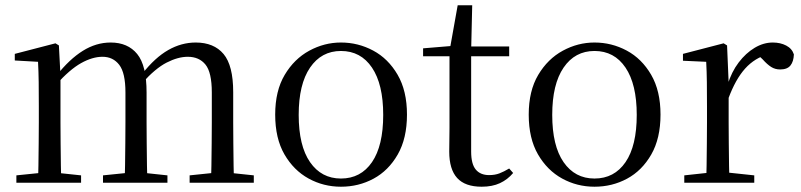

<svg xmlns="http://www.w3.org/2000/svg" viewBox="-20 -692 3032 727"><path d="M42 0V-28L150 -39H183L287 -28V0ZM124 0Q125 -24 125.5 -65Q126 -106 126.5 -150.5Q127 -195 127 -229V-290Q127 -341 126.5 -381Q126 -421 124 -458L36 -463V-488L190 -528L203 -520L209 -406V-403V-229Q209 -195 209.5 -150.5Q210 -106 210.5 -65Q211 -24 212 0ZM370 0V-28L478 -39H511L614 -28V0ZM452 0Q453 -24 453.5 -64.5Q454 -105 454.5 -149.5Q455 -194 455 -229V-342Q455 -416 431.5 -446.5Q408 -477 368 -477Q330 -477 287 -453Q244 -429 192 -371L183 -406H194Q243 -468 293.5 -499.5Q344 -531 399 -531Q464 -531 499.5 -487.5Q535 -444 535 -342V-229Q535 -194 535.5 -149.5Q536 -105 536.5 -64.5Q537 -24 538 0ZM698 0V-28L804 -39H837L941 -28V0ZM778 0Q780 -24 780.5 -64.5Q781 -105 781.5 -149.5Q782 -194 782 -229V-342Q782 -418 758 -447.5Q734 -477 691 -477Q654 -477 611 -455Q568 -433 518 -377L507 -413H519Q567 -474 617 -502.5Q667 -531 721 -531Q790 -531 826.5 -487.5Q863 -444 863 -343V-229Q863 -194 863.5 -149.5Q864 -105 864.5 -64.5Q865 -24 866 0Z M1271 15Q1205 15 1148.5 -16Q1092 -47 1057 -107.5Q1022 -168 1022 -258Q1022 -348 1058 -408.5Q1094 -469 1151 -500Q1208 -531 1271 -531Q1336 -531 1393 -500.5Q1450 -470 1485.5 -409Q1521 -348 1521 -258Q1521 -168 1486 -107Q1451 -46 1394.5 -15.5Q1338 15 1271 15ZM1271 -16Q1346 -16 1388.5 -78Q1431 -140 1431 -257Q1431 -373 1388.5 -436Q1346 -499 1271 -499Q1197 -499 1154 -436Q1111 -373 1111 -257Q1111 -140 1154 -78Q1197 -16 1271 -16Z M1723 -479V-516H1908V-479ZM1804 15Q1741 15 1711 -18Q1681 -51 1681 -118Q1681 -142 1681.5 -161Q1682 -180 1682 -207V-479H1582V-509L1703 -519L1683 -504L1713 -672H1768L1764 -501V-489V-118Q1764 -71 1781.5 -50Q1799 -29 1832 -29Q1854 -29 1871 -35.5Q1888 -42 1908 -54L1923 -37Q1902 -12 1873 1.5Q1844 15 1804 15Z M2231 15Q2165 15 2108.5 -16Q2052 -47 2017 -107.5Q1982 -168 1982 -258Q1982 -348 2018 -408.5Q2054 -469 2111 -500Q2168 -531 2231 -531Q2296 -531 2353 -500.5Q2410 -470 2445.5 -409Q2481 -348 2481 -258Q2481 -168 2446 -107Q2411 -46 2354.5 -15.5Q2298 15 2231 15ZM2231 -16Q2306 -16 2348.5 -78Q2391 -140 2391 -257Q2391 -373 2348.5 -436Q2306 -499 2231 -499Q2157 -499 2114 -436Q2071 -373 2071 -257Q2071 -140 2114 -78Q2157 -16 2231 -16Z M2571 0V-28L2682 -40H2723L2836 -28V0ZM2654 0Q2655 -24 2655.5 -65Q2656 -106 2656.5 -150.5Q2657 -195 2657 -229V-289Q2657 -341 2656.5 -381Q2656 -421 2654 -458L2566 -462V-488L2720 -528L2733 -520L2739 -379V-378V-229Q2739 -195 2739.5 -150.5Q2740 -106 2740.5 -65Q2741 -24 2742 0ZM2738 -319 2717 -371H2735Q2750 -420 2777 -455.5Q2804 -491 2837.5 -511Q2871 -531 2906 -531Q2935 -531 2957 -519.5Q2979 -508 2986 -486Q2985 -459 2973 -444Q2961 -429 2934 -429Q2915 -429 2900 -438.5Q2885 -448 2868 -467L2845 -489L2890 -487Q2838 -473 2801.5 -432.5Q2765 -392 2738 -319Z"/></svg>

Font: Noto Serif JP
Style: Regular
Weight: 400
Designer: Ryoko NISHIZUKA  (kana & ideographs); Frank Grießhammer (Latin, Greek & Cyrillic); Wenlong ZHANG  (bopomofo); Sandoll Co
Foundry: Adobe
Version: Version 2.003-H1;hotconv 1.1.1;makeotfexe 2.6.0